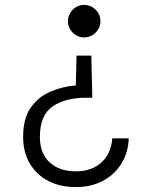

<svg xmlns="http://www.w3.org/2000/svg" viewBox="-20 -528 640 780"><path d="M322 -376Q295 -376 275.5 -395.5Q256 -415 256 -442Q256 -469 275.5 -488.5Q295 -508 322 -508Q349 -508 368.5 -488.5Q388 -469 388 -442Q388 -415 368.5 -395.5Q349 -376 322 -376ZM288 232Q225 232 177 207.5Q129 183 101.5 137Q74 91 74 28Q74 -47 105 -91Q136 -135 185.5 -156Q235 -177 288 -181L291 -302H351L355 -131H329Q245 -131 193.5 -95.5Q142 -60 142 28Q142 95 181.5 131.5Q221 168 288 168Q353 168 392.5 131.5Q432 95 436 34H503Q501 92 473 137Q445 182 397.5 207Q350 232 288 232Z"/></svg>

Font: DM Mono Light
Style: Regular
Weight: 300
Designer: Colophon Foundry
Foundry: Colophon Foundry
Version: Version 1.000; ttfautohint (v1.8.2.53-6de2)